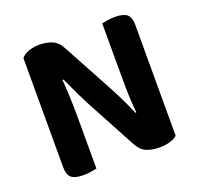

<svg xmlns="http://www.w3.org/2000/svg" viewBox="-112 -738 897 867"><g transform="rotate(-20 336.5 -304.5)"><path d="M73 -447 203 -449Q207 -408 209 -366Q211 -324 211.5 -284.5Q212 -245 212 -207V-1Q203 1 184.5 4Q166 7 148 7Q107 7 90 -7.5Q73 -22 73 -58ZM599 -162 470 -160Q462 -235 461.5 -303.5Q461 -372 461 -435V-608Q470 -610 488 -613Q506 -616 525 -616Q565 -616 582 -601.5Q599 -587 599 -551ZM599 -208V-292V-18Q587 -7 565 0Q543 7 512 7Q480 7 452.5 -3.5Q425 -14 406 -50L276 -292Q264 -315 252.5 -338.5Q241 -362 230.5 -385Q220 -408 210 -430L73 -399V-582Q85 -598 109 -606.5Q133 -615 161 -615Q193 -615 221 -604Q249 -593 267 -557L398 -315Q410 -293 421.5 -269.5Q433 -246 444 -222.5Q455 -199 464 -177Z"/></g></svg>

Font: BalooTamma2Bold
Style: Bold
Weight: 700
Designer: Divya Kowshik, Shuchita Grover and Ek Type
Foundry: Ek Type
Version: Version 1.700